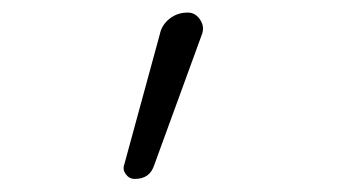

<svg xmlns="http://www.w3.org/2000/svg" viewBox="-20 -800 540 301"><path d="M191.4 -519.5Q182.6 -519.5 177.2 -526.9Q171.9 -534.2 174.8 -542L230.5 -746.1Q233.4 -760.7 245.6 -770.5Q257.8 -780.3 274.4 -780.3Q286.1 -780.3 293.5 -769.5Q300.8 -758.8 296.9 -747.1L221.7 -541Q214.8 -519.5 191.4 -519.5Z"/></svg>

Font: Rounded-X Mgen+ 2m light
Style: Regular
Weight: 200
Designer: [Source Han Sans]
Ryoko NISHIZUKA  (kana & ideographs); Paul D. Hunt (Latin, Greek & Cyrillic); Wenlong ZHANG  (bopomofo
Version: Version 1.059.20150602